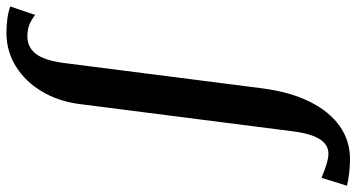

<svg xmlns="http://www.w3.org/2000/svg" viewBox="-395 -580 1106 596"><g transform="rotate(-90 158.0 -282.0)"><path d="M-37.5 251.5Q-57 251.5 -80.2 249Q-103.5 246.5 -120.5 242L-96 163Q-72.5 173 -53.2 178.8Q-34 184.5 -20.5 184.5Q-3.5 184.5 10.2 173.5Q24 162.5 33.8 137.8Q43.5 113 48.5 73L133 -588Q141.5 -654 172.2 -705.2Q203 -756.5 250 -785.8Q297 -815 354.5 -815Q378 -815 399.2 -812Q420.5 -809 436 -803L409.5 -726Q395 -737.5 379.5 -743.8Q364 -750 343 -750Q309 -750 288.5 -723.2Q268 -696.5 260 -633L182 -22.5Q170.5 66 140 127Q109.5 188 64.2 219.8Q19 251.5 -37.5 251.5Z"/></g></svg>

Font: Merriweather 28pt SemiBold
Style: Italic
Weight: 600
Italic angle: -7.8°
Version: Version 2.101